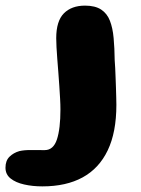

<svg xmlns="http://www.w3.org/2000/svg" viewBox="-120 -431 502 683"><path d="M30.5 232Q-4.5 232 -34.2 225.2Q-64 218.5 -82.2 204Q-100.5 189.5 -100.5 165.5Q-100.5 140.5 -86.2 126.5Q-72 112.5 -51 106.5Q-33.5 102.5 -10 102.8Q13.5 103 39 103Q70 103 82.5 65Q95 27 95 -41.5Q95 -58.5 93.8 -79.8Q92.5 -101 91 -125Q89.5 -149 87.5 -173.8Q85.5 -198.5 83.8 -221.2Q82 -244 81 -263Q80 -282 80 -295Q80 -356 107.2 -383.5Q134.5 -411 182.5 -411Q218.5 -411 239.8 -397Q261 -383 271 -357.2Q281 -331.5 284.2 -295.8Q287.5 -260 288 -216.5Q289 -205 289.8 -189Q290.5 -173 291.2 -155Q292 -137 292.5 -118.8Q293 -100.5 293.5 -84.8Q294 -69 294 -58Q294 39.5 263.2 103.8Q232.5 168 174 200Q115.5 232 30.5 232Z"/></svg>

Font: Gluten SemiBold
Style: Regular
Weight: 600
Designer: Tyler Finck
Foundry: Etcetera Type Company
Version: Version 1.300